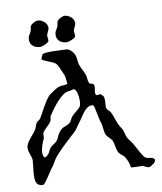

<svg xmlns="http://www.w3.org/2000/svg" viewBox="-94 -950 874 1033"><g transform="rotate(-10 342.5 -433.5)"><path d="M636 7C639 7 642 6 644 5C655 -3 675 -11 674 -28C664 -49 632 -34 618 -55C600 -80 588 -108 572 -134C564 -147 552 -159 546 -172C538 -189 539 -206 528 -223C501 -262 503 -285 484 -321C480 -327 464 -339 464 -347C463 -350 463 -352 463 -355C463 -367 465 -378 465 -389C465 -396 464 -403 462 -410C460 -412 449 -425 446 -425C443 -426 435 -423 428 -423C421 -423 419 -431 419 -437C419 -448 423 -460 423 -471C423 -491 410 -487 401 -491C399 -492 397 -494 396 -497C390 -510 392 -526 388 -540C380 -564 359 -592 357 -619C356 -635 354 -652 346 -665C338 -678 323 -694 307 -694C286 -694 177 -704 175 -687C174 -682 167 -674 167 -665C172 -656 222 -641 236 -631C252 -620 260 -587 270 -569C278 -555 279 -532 281 -511C271 -506 251 -507 240 -505C219 -500 196 -482 179 -470C155 -451 122 -381 104 -352C98 -344 87 -341 82 -333C75 -323 74 -310 68 -300C51 -272 26 -254 13 -223C11 -217 10 -212 10 -207C10 -183 26 -157 26 -140C26 -137 26 -133 25 -129C24 -107 18 -77 18 -51C18 -19 24 2 59 2C69 1 109 -66 118 -77C134 -95 143 -120 159 -138C194 -178 236 -215 274 -250C287 -262 297 -282 308 -295C328 -319 352 -374 388 -374C391 -374 394 -374 398 -373C404 -371 416 -291 423 -273C431 -252 427 -222 438 -203C446 -189 463 -180 469 -165C477 -144 476 -119 487 -100C495 -86 512 -80 519 -67C530 -48 535 -38 540 -9C544 -7 573 -6 589 -6H599C609 -5 624 7 636 7ZM93 -141C86 -147 83 -157 83 -168C83 -194 97 -226 104 -241C108 -250 105 -269 109 -275C121 -295 144 -308 156 -329C161 -338 158 -349 163 -357C183 -389 241 -470 279 -470C285 -470 302 -476 312 -476C325 -468 331 -439 331 -414C331 -398 329 -384 324 -377C311 -362 292 -350 278 -335C269 -326 266 -311 257 -303C236 -283 217 -294 192 -258C184 -246 180 -230 170 -218C159 -205 143 -201 132 -187C118 -169 121 -153 93 -141ZM182 -874C171 -874 150 -863 143 -854C138 -847 139 -831 135 -822C130 -812 123 -804 120 -794C119 -789 118 -783 118 -779C118 -750 142 -732 172 -732H175C184 -732 212 -744 219 -752C220 -754 221 -756 221 -760C221 -768 219 -777 219 -782C219 -797 231 -809 233 -823V-827C233 -830 233 -833 232 -836C227 -858 201 -874 182 -874ZM328 -874C317 -874 296 -863 289 -854C284 -847 285 -831 281 -822C276 -812 269 -804 266 -794C265 -789 264 -783 264 -779C264 -750 288 -732 318 -732H321C330 -732 358 -744 365 -752C366 -754 367 -756 367 -760C367 -768 365 -777 365 -782C365 -797 377 -809 379 -823V-827C379 -830 379 -833 378 -836C373 -858 347 -874 328 -874Z"/></g></svg>

Font: Ancial
Style: Regular
Weight: 400
Designer: Daytona Mess (Anne-Dauphine Borione)
Foundry: Daytona Mess (Anne-Dauphine Borione)
Version: Version 1.000;Glyphs 3.2 (3192)